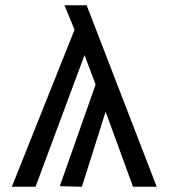

<svg xmlns="http://www.w3.org/2000/svg" viewBox="-20 -709 640 729"><path d="M485 0 381 -285 291 0 207 -2 343 -388 301 -500 115 0H25L263 -596L225 -689H309L575 0Z"/></svg>

Font: FiraDG Mono
Style: Regular
Weight: 400
Designer: Carrois Corporate & Edenspiekermann AG
Foundry: Carrois Corporate GbR & Edenspiekermann AG
Version: Version 3.206